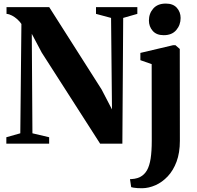

<svg xmlns="http://www.w3.org/2000/svg" viewBox="-20 -782 1070 1045"><path d="M14.5 0V-35L90.5 -56.5L96.5 -651.5Q88 -664.5 74.5 -676.8Q61 -689 45.5 -697.2Q30 -705.5 15.5 -706.5V-743H248L533 -295L589.5 -186.5L584.5 -684.5L502.5 -706.5V-743H727.5V-706.5L650.5 -684.5L646 0H525L207 -496L153 -598L156.5 -56.5L247.5 -35V0ZM754 242.5Q740.5 242.5 728.5 241.8Q716.5 241 707.2 239.5Q698 238 694 236.5L687.5 193Q697 193 712.5 190.8Q728 188.5 743 181Q766 169 779.8 145Q793.5 121 799.8 81.5Q806 42 806 -16L805.5 -433L744 -454.5V-494L922 -536H935L958.5 -515.5L959 -15.5Q959 49.5 941 97.8Q923 146 892.8 178Q862.5 210 826.2 226Q790 242 754 242.5ZM870.5 -590.5Q831.5 -590.5 811 -614.2Q790.5 -638 790.5 -670Q790.5 -708.5 814.2 -735.5Q838 -762.5 882 -762.5H883Q922 -762.5 942.5 -739.5Q963 -716.5 963 -684Q963 -646 939.2 -618.2Q915.5 -590.5 871.5 -590.5Z"/></svg>

Font: Merriweather 96pt ExtraBold
Style: Regular
Weight: 800
Version: Version 2.100